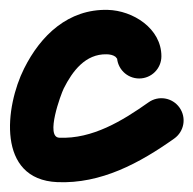

<svg xmlns="http://www.w3.org/2000/svg" viewBox="-49 -321 392 389"><path d="M233 -162C257.9 -162 278 -182.1 278 -207C278 -263.5 220.2 -299.8 169 -301C89.4 -302.8 33.5 -249.7 -0.2 -182.1C-38.6 -105.5 -56.4 42.6 67 48C155.7 51.8 234 9.4 304 -40.3C324.3 -54.7 329.1 -82.7 314.7 -103C300.3 -123.3 272.3 -128.1 252 -113.7C252 -113.7 252 -113.7 252 -113.7C199.2 -76.3 138.1 -39 71 -42C42.2 -43.2 74.4 -130.2 80.2 -141.9C97.8 -176.9 124 -212 167 -211C173 -210.9 179.6 -209.8 184.7 -206.2C186.3 -205 188.9 -200.3 188.4 -202.8C188.1 -204.2 188 -208.4 188 -207C188 -182.1 208.1 -162 233 -162Z"/></svg>

Font: FRB American Cursive Guidelines Black
Style: Bold Italic
Weight: 900
Italic angle: -25°
Version: Version 2.0;Modular Font Editor K font №1